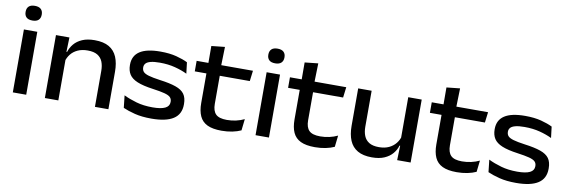

<svg xmlns="http://www.w3.org/2000/svg" viewBox="-51 -1057 4306 1454"><g transform="rotate(10 2102.0 -330.0)"><path d="M72.5 0V-484H175.5V0ZM124 -561.5Q92.5 -561.5 77.2 -576.2Q62 -591 62 -617V-619Q62 -645 77.2 -659.8Q92.5 -674.5 124 -674.5Q155 -674.5 170.5 -659.8Q186 -645 186 -619V-617Q186 -591 170.5 -576.2Q155 -561.5 124 -561.5Z M704 0V-277Q704 -316.5 692 -346.8Q680 -377 652.2 -394Q624.5 -411 576.5 -411Q532.5 -411 500 -396Q467.5 -381 447.2 -355.2Q427 -329.5 418.5 -297.5L403 -373H424Q434 -406.5 457.5 -434.8Q481 -463 520 -480Q559 -497 615.5 -497Q684 -497 726 -472.5Q768 -448 787.8 -401.2Q807.5 -354.5 807.5 -288V0ZM319 0V-484H422.5L418.5 -357L422.5 -347.5V0Z M1139 13.5Q1065.5 13.5 1011.2 -0.2Q957 -14 920.5 -30.5L910 -125Q954 -103.5 1009 -87.8Q1064 -72 1133.5 -72Q1198 -72 1230 -87.5Q1262 -103 1262 -135.5V-137.5Q1262 -159 1248.8 -172Q1235.5 -185 1203 -193.5Q1170.5 -202 1112.5 -210Q1035.5 -220.5 991.5 -238.8Q947.5 -257 928.8 -286.2Q910 -315.5 910 -358V-360.5Q910 -429.5 962.5 -464Q1015 -498.5 1121 -498.5Q1191.5 -498.5 1244.2 -484.8Q1297 -471 1331.5 -453.5L1342 -367.5Q1301 -387.5 1248 -401.2Q1195 -415 1130.5 -415Q1086.5 -415 1060.5 -408.2Q1034.5 -401.5 1023.2 -389Q1012 -376.5 1012 -359V-357.5Q1012 -337.5 1023.5 -324.5Q1035 -311.5 1065.8 -302.5Q1096.5 -293.5 1154 -285.5Q1231 -275.5 1277.2 -259.2Q1323.5 -243 1344 -214.5Q1364.5 -186 1364.5 -138.5V-134.5Q1364.5 -59 1308 -22.8Q1251.5 13.5 1139 13.5Z M1679 11.5Q1610 11.5 1569 -8.2Q1528 -28 1509.8 -68.2Q1491.5 -108.5 1491.5 -168.5V-434.5H1594V-180Q1594 -126.5 1619 -101.2Q1644 -76 1704.5 -76Q1741 -76 1775 -83.8Q1809 -91.5 1838 -105.5L1828 -17.5Q1799 -4 1760.5 3.8Q1722 11.5 1679 11.5ZM1402 -396V-477H1835L1825 -396ZM1492.5 -468 1492 -607 1595 -618 1591 -468Z M1939 0V-484H2042V0ZM1990.5 -561.5Q1959 -561.5 1943.8 -576.2Q1928.5 -591 1928.5 -617V-619Q1928.5 -645 1943.8 -659.8Q1959 -674.5 1990.5 -674.5Q2021.5 -674.5 2037 -659.8Q2052.5 -645 2052.5 -619V-617Q2052.5 -591 2037 -576.2Q2021.5 -561.5 1990.5 -561.5Z M2396.5 11.5Q2327.5 11.5 2286.5 -8.2Q2245.5 -28 2227.2 -68.2Q2209 -108.5 2209 -168.5V-434.5H2311.5V-180Q2311.5 -126.5 2336.5 -101.2Q2361.5 -76 2422 -76Q2458.5 -76 2492.5 -83.8Q2526.5 -91.5 2555.5 -105.5L2545.5 -17.5Q2516.5 -4 2478 3.8Q2439.5 11.5 2396.5 11.5ZM2119.5 -396V-477H2552.5L2542.5 -396ZM2210 -468 2209.5 -607 2312.5 -618 2308.5 -468Z M2746.5 -484V-207.5Q2746.5 -168 2758.5 -137.8Q2770.5 -107.5 2798.5 -90.2Q2826.5 -73 2874 -73Q2918.5 -73 2950.8 -88.2Q2983 -103.5 3003.5 -129.2Q3024 -155 3032 -186.5L3047.5 -111.5H3026.5Q3017 -78 2993.2 -49.8Q2969.5 -21.5 2930.5 -4.5Q2891.5 12.5 2835 12.5Q2767 12.5 2724.8 -12Q2682.5 -36.5 2662.8 -83.2Q2643 -130 2643 -196.5V-484ZM3131.5 -484V0H3028L3032 -127L3028 -137V-484Z M3487 11.5Q3418 11.5 3377 -8.2Q3336 -28 3317.8 -68.2Q3299.5 -108.5 3299.5 -168.5V-434.5H3402V-180Q3402 -126.5 3427 -101.2Q3452 -76 3512.5 -76Q3549 -76 3583 -83.8Q3617 -91.5 3646 -105.5L3636 -17.5Q3607 -4 3568.5 3.8Q3530 11.5 3487 11.5ZM3210 -396V-477H3643L3633 -396ZM3300.5 -468 3300 -607 3403 -618 3399 -468Z M3943.5 13.5Q3870 13.5 3815.8 -0.2Q3761.5 -14 3725 -30.5L3714.5 -125Q3758.5 -103.5 3813.5 -87.8Q3868.5 -72 3938 -72Q4002.5 -72 4034.5 -87.5Q4066.5 -103 4066.5 -135.5V-137.5Q4066.5 -159 4053.2 -172Q4040 -185 4007.5 -193.5Q3975 -202 3917 -210Q3840 -220.5 3796 -238.8Q3752 -257 3733.2 -286.2Q3714.5 -315.5 3714.5 -358V-360.5Q3714.5 -429.5 3767 -464Q3819.5 -498.5 3925.5 -498.5Q3996 -498.5 4048.8 -484.8Q4101.5 -471 4136 -453.5L4146.5 -367.5Q4105.5 -387.5 4052.5 -401.2Q3999.5 -415 3935 -415Q3891 -415 3865 -408.2Q3839 -401.5 3827.8 -389Q3816.5 -376.5 3816.5 -359V-357.5Q3816.5 -337.5 3828 -324.5Q3839.5 -311.5 3870.2 -302.5Q3901 -293.5 3958.5 -285.5Q4035.5 -275.5 4081.8 -259.2Q4128 -243 4148.5 -214.5Q4169 -186 4169 -138.5V-134.5Q4169 -59 4112.5 -22.8Q4056 13.5 3943.5 13.5Z"/></g></svg>

Font: Anek Gurmukhi Medium SemiExpanded
Style: Regular
Weight: 500
Width: 6
Version: Version 1.003